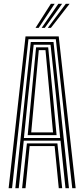

<svg xmlns="http://www.w3.org/2000/svg" viewBox="-20 -992 444 1012"><path d="M25.5 0 114.5 -800H289.5L378.8 0H360.8L274.2 -785.5H130L43.5 0ZM60.8 0 142.2 -770.8H262L343.5 0H325.2L299 -250.5H105.2L78.8 0ZM106 -264.8H297.2L274.5 -493L246.5 -756.2H157.5L129.2 -493ZM126 -279.8 146.2 -493 170.2 -742.5H234L258.2 -493L278.2 -279.8ZM144.5 -294H259.5L241.5 -493L219.8 -727.8H184.5L162.8 -493ZM96.5 0 121.8 -236.2H282.5L307.8 0H289.8L268 -222H136.2L114.5 0ZM167.2 -845 248.2 -972H268.2L183.8 -845ZM231.8 -845 326.8 -972H346.8L248.2 -845ZM199.5 -845 287.5 -972H307.5L216 -845Z"/></svg>

Font: Big Shoulders Inline Text Medium
Style: Regular
Weight: 500
Designer: Patric King
Foundry: XO Type Co
Version: Version 1.000